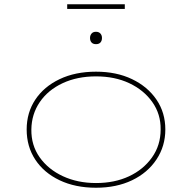

<svg xmlns="http://www.w3.org/2000/svg" viewBox="-20 -870 900 900"><path d="M430 10Q333 10 259.5 -25Q186 -60 145.5 -121.5Q105 -183 105 -263Q105 -342 145.5 -403Q186 -464 259.5 -499Q333 -534 430 -534Q526 -534 599 -499Q672 -464 713.5 -403Q755 -342 755 -263Q755 -185 713.5 -122.5Q672 -60 599 -25Q526 10 430 10ZM430 -12Q517 -12 584.5 -43.5Q652 -75 692.5 -132Q733 -189 733 -263Q734 -335 694 -391.5Q654 -448 586 -480Q518 -512 430 -512Q342 -512 273.5 -480Q205 -448 166.5 -391.5Q128 -335 127 -263Q126 -189 166 -132.5Q206 -76 275 -44Q344 -12 430 -12ZM430 -663Q416 -663 409 -671Q402 -679 402 -692Q402 -704 409 -712.5Q416 -721 430 -721Q443 -721 450.5 -713Q458 -705 458 -692Q458 -679 451 -671Q444 -663 430 -663ZM295 -828V-850H565V-828Z"/></svg>

Font: Lexend Peta Thin
Style: Regular
Weight: 250
Version: Version 1.007